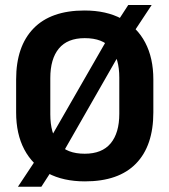

<svg xmlns="http://www.w3.org/2000/svg" viewBox="-20 -694 662 750"><path d="M312 14.5Q227 14.5 167 -17.5Q107 -49.5 75 -110Q43 -170.5 43 -255V-383.5Q43 -513 111 -583Q179 -653 310 -653Q395.5 -653 455.5 -620.5Q515.5 -588 547.2 -527.8Q579 -467.5 579 -383.5V-255Q579 -124.5 511.2 -55Q443.5 14.5 312 14.5ZM50 35.5 135 -92.5 163.5 -131 414 -567 432 -599 481 -674.5H572.5L489.5 -549L462.5 -511L213 -75L198 -52L141.5 35.5ZM311 -93.5Q378.5 -93.5 412.2 -134Q446 -174.5 446 -249.5V-391Q446 -465 414 -505Q382 -545 311 -545Q243.5 -545 210 -504.5Q176.5 -464 176.5 -389V-247.5Q176.5 -172.5 208.8 -133Q241 -93.5 311 -93.5Z"/></svg>

Font: Anek Bangla SemiBold
Style: Regular
Weight: 600
Designer: Sulekha Rajkumar (Bangla), Yesha Goshar (Latin)
Foundry: Ek Type
Version: Version 1.003